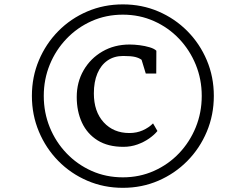

<svg xmlns="http://www.w3.org/2000/svg" viewBox="-20 -938 1089 897"><path d="M129 -490Q129 -579 161.8 -656.5Q194.5 -734 252.5 -792.8Q310.5 -851.5 387.8 -884.5Q465 -917.5 554 -917.5Q643 -917.5 720 -884.5Q797 -851.5 855.2 -792.8Q913.5 -734 946.2 -656.5Q979 -579 979 -490Q979 -401 946.2 -323Q913.5 -245 855.2 -186Q797 -127 720 -93.8Q643 -60.5 554 -60.5Q465 -60.5 387.8 -93.8Q310.5 -127 252.5 -186Q194.5 -245 161.8 -323Q129 -401 129 -490ZM184.5 -490Q184.5 -412 212.5 -343.2Q240.5 -274.5 290.8 -222Q341 -169.5 408.2 -139.5Q475.5 -109.5 554 -109.5Q632 -109.5 699.2 -139.5Q766.5 -169.5 816.5 -222Q866.5 -274.5 894.5 -343.2Q922.5 -412 922.5 -490Q922.5 -567.5 894.5 -636Q866.5 -704.5 816.5 -757Q766.5 -809.5 699.2 -839.5Q632 -869.5 554 -869.5Q475.5 -869.5 408.2 -839.5Q341 -809.5 290.8 -757Q240.5 -704.5 212.5 -636Q184.5 -567.5 184.5 -490ZM556.5 -252Q484.5 -252 436 -282.2Q387.5 -312.5 363 -365Q338.5 -417.5 338.5 -485Q338.5 -554 370.5 -609.5Q402.5 -665 458.5 -697.5Q514.5 -730 585.5 -730Q607 -730 632.5 -726.8Q658 -723.5 679.5 -717Q701 -710.5 710.5 -701L710 -594.5H661L641.5 -658.5Q630.5 -667 611.8 -671.8Q593 -676.5 555.5 -676.5Q513 -676.5 482.2 -655.2Q451.5 -634 435 -594.8Q418.5 -555.5 418.5 -501.5Q418.5 -417 464.2 -366.8Q510 -316.5 584.5 -316.5Q618.5 -316.5 646.8 -329Q675 -341.5 695 -361.5L715.5 -326Q701.5 -308.5 677.5 -291.5Q653.5 -274.5 622.5 -263.2Q591.5 -252 556.5 -252Z"/></svg>

Font: Merriweather Light 18pt Light
Style: Italic
Weight: 300
Italic angle: -7.8°
Version: Version 2.101